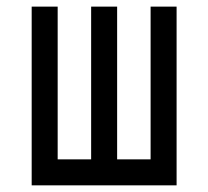

<svg xmlns="http://www.w3.org/2000/svg" viewBox="-20 -557 626 577"><path d="M75.2 0V-537.1H153.3V-78.1H253.9V-537.1H332V-78.1H432.6V-537.1H510.7V0Z"/></svg>

Font: Consola Mono
Style: Book
Weight: 400
Monospace: yes
Version: Version 2.001